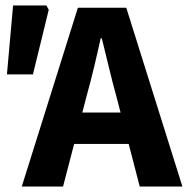

<svg xmlns="http://www.w3.org/2000/svg" viewBox="-20 -680 685 700"><path d="M59.4 0 264 -651.8H440.4L645 0H489.4L403.9 -330.1Q390.2 -379.3 377.1 -434.3Q364 -489.3 351.1 -540.5H347.1Q335.8 -488.8 322.7 -434.1Q309.6 -379.3 295.8 -330.1L209.9 0ZM194.4 -155.2V-269.7H508V-155.2ZM5.3 -408.8 27.7 -660H149.1L157.7 -644.5L100.1 -408.8Z"/></svg>

Font: Source Sans 3
Style: Regular
Weight: 200
Designer: Paul D. Hunt
Foundry: Adobe
Version: Version 3.046;hotconv 1.0.118;makeotfexe 2.5.65603